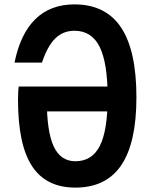

<svg xmlns="http://www.w3.org/2000/svg" viewBox="-20 -837 690 874"><path d="M515 -330H156L193 -384Q193 -238 224.5 -170.5Q256 -103 323 -103Q399 -103 434.5 -173Q470 -243 470 -394Q470 -551 433.5 -624Q397 -697 319 -697Q267 -697 231.5 -662Q196 -627 171 -552H46Q73 -684 141.5 -750.5Q210 -817 319 -817Q461 -817 531 -712Q601 -607 601 -394Q601 -187 532 -85Q463 17 323 17Q190 17 126 -80.5Q62 -178 62 -382Q62 -406 63 -421.5Q64 -437 65 -443H515Z"/></svg>

Font: Martian Mono SemiCondensed Medium
Style: Regular
Weight: 500
Width: 4
Designer: Roman Shamin
Foundry: Evil Martians
Version: Version 1.000